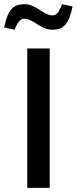

<svg xmlns="http://www.w3.org/2000/svg" viewBox="-64 -903 369 923"><path d="M67 -670V0H175V-670ZM-44 -771 6 -760C23 -801 34 -813 55 -813C93 -813 134 -760 186 -760C244 -760 267 -789 285 -872L234 -883C219 -841 206 -829 187 -829C147 -829 108 -883 55 -883C-1 -883 -26 -857 -44 -771Z"/></svg>

Font: LT Wave Text Medium
Style: Regular
Weight: 500
Designer: Daniel Lyons
Version: Version 2.5 (Glyphs App)